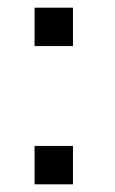

<svg xmlns="http://www.w3.org/2000/svg" viewBox="-20 -480 300 500"><path d="M70 -100H170V0H70ZM70 -460H170V-360H70Z"/></svg>

Font: Uncut Sans VF
Style: Regular
Weight: 400
Designer: Kasper Nordkvist
Foundry: Uncut Type
Version: Version 1.100;FEAKit 1.0